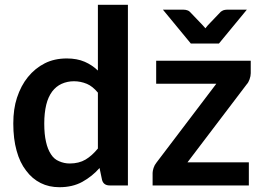

<svg xmlns="http://www.w3.org/2000/svg" viewBox="-20 -763 1081 790"><path d="M382.8 -151.9V-381.8Q360.8 -408.2 337.4 -418Q311.5 -428.7 284.2 -428.7Q257.3 -428.7 233.4 -418Q210.9 -407.7 194.8 -386.7Q178.2 -364.3 170.4 -332.5Q162.1 -298.3 162.1 -254.9Q162.1 -210 169.4 -179.2Q175.8 -149.4 189.9 -127.9Q202.6 -107.9 223.1 -99.6Q244.1 -90.3 266.6 -90.3Q304.7 -90.3 332 -106.4Q358.4 -122.1 382.8 -151.9ZM382.8 -743.2H506.3V0H431.2Q406.2 0 399.9 -22.5L389.6 -71.8Q359.9 -37.6 318.4 -14.6Q278.3 7.3 224.6 7.3Q181.6 7.3 147.5 -9.8Q112.3 -27.3 87.4 -61Q61.5 -94.2 48.3 -143.1Q34.7 -191.4 34.7 -254.9Q34.7 -314.9 49.8 -360.8Q66.4 -411.1 94.7 -445.8Q124.5 -482.4 164.1 -502.4Q203.6 -522.5 254.9 -522.5Q296.9 -522.5 328.6 -508.8Q358.9 -495.6 382.8 -472.7ZM1011.7 -513.2V-461.9Q1011.7 -450.2 1006.8 -436.5Q1002.4 -423.8 995.1 -416L751.5 -95.2H1003.9V0H607.9V-51.3Q607.9 -59.1 611.8 -71.8Q615.7 -84 624 -94.2L870.1 -418.5H622.6V-513.2ZM913.1 -723.1H995.6L880.9 -584H765.1L650.4 -723.1H735.8Q743.2 -723.1 750.5 -720.7Q756.8 -718.8 761.2 -714.4L814 -659.2Q814.5 -658.7 816.4 -656.5Q818.4 -654.3 819.3 -653.3Q820.3 -651.9 822.5 -649.7Q824.7 -647.5 825.2 -646.5Q825.7 -647 830.6 -653.3Q833.5 -657.2 835.4 -659.2L888.2 -714.4Q892.6 -717.8 898.9 -720.7Q906.2 -723.1 913.1 -723.1Z"/></svg>

Font: Lato-SemiBold
Style: Bold
Weight: 500
Designer: Lukasz Dziedzic with Adam Twardoch and Botio Nikoltchev
Foundry: tyPoland Lukasz Dziedzic
Version: ""